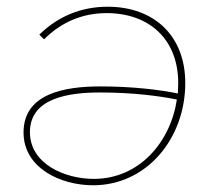

<svg xmlns="http://www.w3.org/2000/svg" viewBox="-20 -547 634 571"><path d="M300 -527C221 -527 152 -498 97 -444L111 -430C162 -481 225 -508 297 -508C424 -508 510 -430 510 -300L509 -269C455 -280 375 -290 278 -290C170 -290 50 -268 50 -153C50 -48 159 4 257 4C417 4 531 -136 531 -300C531 -441 438 -527 300 -527ZM69 -154C69 -256 185 -272 278 -272C376 -272 457 -261 506 -251C487 -124 394 -15 259 -15C172 -15 69 -60 69 -154Z"/></svg>

Font: Fixel Display 20240404 Thin
Style: Italic
Weight: 100
Italic angle: -10°
Designer: AlfaBravo + MacPaw
Foundry: Kyrylo Tkachov, Marchela Mozhyna, Serhii Makarenko, Maria Weinstein, Zakhar Kryvoshyya
Version: Version 1.211;Glyphs 3.2 (3225)